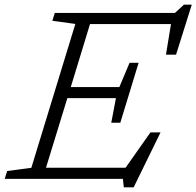

<svg xmlns="http://www.w3.org/2000/svg" viewBox="-45 -762 837 818"><path d="M482.5 36 478.5 0H-25L-14.5 -33.5L88.5 -47L276 -660L178 -673.5L188.5 -707H700.5L738.5 -742H772L705 -529H662L683.5 -659.5H338.5L256.5 -391H463.5L507 -494.5H545.5L506.5 -366.5L467.5 -239H429L449 -344H242L151 -47.5H490L596 -198H639L524.5 36Z"/></svg>

Font: Newsreader 6pt Light
Style: Italic
Weight: 300
Italic angle: -17°
Designer: Hugues Gentile
Foundry: Production Type
Version: Version 1.003; ttfautohint (v1.8.3)